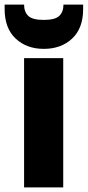

<svg xmlns="http://www.w3.org/2000/svg" viewBox="-29 -809 379 829"><path d="M75 -558H244V0H75ZM160 -598Q86 -598 38.5 -642.5Q-9 -687 -9 -770V-789H75Q75 -758 93 -740.5Q111 -723 160 -723Q209 -723 227 -740.5Q245 -758 245 -789H330V-770Q330 -687 282.5 -642.5Q235 -598 160 -598Z"/></svg>

Font: Parkinsans
Style: Bold
Weight: 700
Designer: Red Stone, Indian Type Foundry
Foundry: Indian Type Foundry
Version: Version 1.000